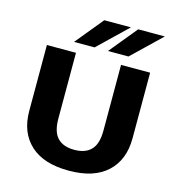

<svg xmlns="http://www.w3.org/2000/svg" viewBox="-130 -1024 1060 1148"><g transform="rotate(15 399.5 -450.0)"><path d="M80 0ZM80 -272V-680H260V-273Q260 -191 295.5 -154Q331 -117 400 -117Q468 -117 503.5 -154Q539 -191 539 -273V-680H719V-274Q719 -140 637 -64Q555 12 400 12Q244 12 162 -63.5Q80 -139 80 -272ZM373 -912H538L359 -740H232ZM583 -912H748L569 -740H442Z"/></g></svg>

Font: Martel Sans Black
Style: Regular
Weight: 900
Designer: Dan Reynolds and Mathieu Réguer
Foundry: Dan Reynolds and Mathieu Réguer
Version: Version 1.002; ttfautohint (v1.1) -l 5 -r 5 -G 72 -x 0 -D la